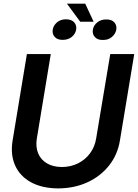

<svg xmlns="http://www.w3.org/2000/svg" viewBox="-20 -1025 758 1056"><path d="M586.4 -727.5H718.3L639.6 -252.4Q627 -174.3 580.1 -115Q533.2 -55.7 461.2 -22.5Q389.2 10.7 300.3 11.2Q211.4 10.7 150.6 -22.5Q89.8 -55.7 63.2 -115Q36.6 -174.3 49.3 -252.4L127.9 -727.5H259.3L182.6 -263.2Q175.3 -217.8 189.5 -182.6Q203.6 -147.5 237.1 -127.2Q270.5 -106.9 320.3 -106.4Q370.6 -106.9 410.4 -127.2Q450.2 -147.5 475.8 -182.6Q501.5 -217.8 508.8 -263.2ZM448.7 -1004.9 495.1 -905.3H421.4L348.1 -1004.9ZM270 -861.8Q273.9 -885.7 293.9 -902.3Q314 -918.9 342.8 -918.9Q373 -918.9 387.9 -902.3Q402.8 -885.7 398.9 -861.8Q394.5 -837.9 374.5 -821.8Q354.5 -805.7 324.2 -805.7Q295.4 -805.7 280.8 -822Q266.1 -838.4 270 -861.8ZM490.7 -861.8Q494.6 -885.7 515.1 -902.1Q535.6 -918.5 564.5 -918Q594.2 -918.5 608.9 -901.9Q623.5 -885.3 619.6 -861.8Q615.7 -839.4 595.9 -822Q576.2 -804.7 545.4 -805.2Q516.6 -804.7 501.7 -821.3Q486.8 -837.9 490.7 -861.8Z"/></svg>

Font: Inter Tight SemiBold
Style: Italic
Weight: 600
Italic angle: -9.39999°
Designer: Rasmus Andersson
Foundry: rsms
Version: Version 3.004